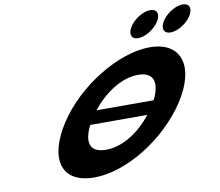

<svg xmlns="http://www.w3.org/2000/svg" viewBox="-110 -1236 1583 1384"><g transform="rotate(-10 681.5 -544.0)"><path d="M1075.4 -1103C1024.4 -1103 956.9 -1062 923.8 -1011C890.8 -960 905.3 -919 956.3 -919C1007.3 -919 1074.8 -960 1107.8 -1011C1140.9 -1062 1126.4 -1103 1075.4 -1103ZM1312.4 -1103C1261.4 -1103 1193.9 -1062 1160.8 -1011C1127.8 -960 1142.3 -919 1193.3 -919C1244.3 -919 1311.8 -960 1344.8 -1011C1377.9 -1062 1363.4 -1103 1312.4 -1103ZM987.2 -459H568.5C652.1 -564.9 781 -659 907.8 -659C1035.6 -659 1041.1 -564.9 987.2 -459ZM506.5 -363H924.6C842.1 -258.7 718.7 -167 589.2 -167C456.2 -167 453.5 -258.7 506.5 -363ZM332.5 -413C176.4 -172 227.3 15 471.3 15C708.3 15 1007.4 -172 1163.5 -413C1319.6 -654 1254.1 -840 1025.1 -840C798.1 -840 488.6 -654 332.5 -413Z"/></g></svg>

Font: Hussar
Style: BdWodka
Weight: 700
Foundry: Cannot Into Space Fonts
Version: Version 2.00